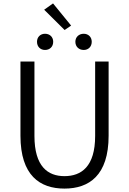

<svg xmlns="http://www.w3.org/2000/svg" viewBox="-20 -1093 756 1126"><path d="M358 13C502 13 617 -64 617 -297V-732H538V-296C538 -116 457 -60 358 -60C261 -60 182 -116 182 -296V-732H100V-297C100 -64 214 13 358 13ZM244 -800C272 -800 292 -819 292 -848C292 -876 272 -895 244 -895C217 -895 197 -876 197 -848C197 -819 217 -800 244 -800ZM359 -917 397 -943 291 -1073 239 -1036ZM471 -800C498 -800 518 -819 518 -848C518 -876 498 -895 471 -895C443 -895 422 -876 422 -848C422 -819 443 -800 471 -800Z"/></svg>

Font: Noto Sans HK DemiLight
Style: Regular
Weight: 350
Designer: Ryoko NISHIZUKA 西塚涼子 (kana, bopomofo & ideographs); Paul D. Hunt (Latin, Greek & Cyrillic); Sandoll Communications 산돌커뮤니
Foundry: Adobe
Version: Version 2.004;hotconv 1.0.118;makeotfexe 2.5.65603